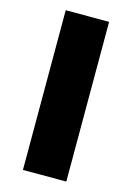

<svg xmlns="http://www.w3.org/2000/svg" viewBox="-111 -771 570 829"><g transform="rotate(15 174.0 -357.0)"><path d="M77.1 0V-713.9H271V0Z"/></g></svg>

Font: OpenSansExtrabold
Style: Regular
Weight: 800
Foundry: Ascender Corporation
Version: Version 1.10